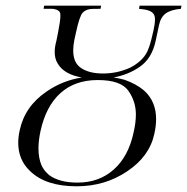

<svg xmlns="http://www.w3.org/2000/svg" viewBox="-20 -648 657 674"><path d="M617 -628 615 -617Q580 -614 562 -601Q544 -588 538 -559L527 -507Q514 -443 470 -413Q431 -386 379 -376Q399 -373 417 -368Q437 -361 454.5 -351.5Q472 -342 486 -330Q528 -292 528 -230Q528 -206 522 -179Q505 -99 427 -47Q349 6 249 6Q140 6 85 -48Q44 -87 44 -147Q44 -167 49 -190Q67 -275 144 -327Q199 -365 267 -376Q204 -387 182 -426Q172 -442 172 -466Q172 -483 178 -505L184 -535Q192 -575 192 -593Q192 -600 191 -603Q187 -613 171 -616Q169 -617 162 -617H133L135 -628H335L333 -617H324Q300 -617 295 -616Q279 -613 270 -603Q259 -591 247 -535L241 -508Q237 -487 237 -471Q237 -427 265 -409Q293 -390 342 -390Q391 -390 436 -410Q479 -432 496 -465Q505 -484 510 -505Q510 -506 511.5 -510.5Q513 -515 515 -525L519 -542Q524 -565 524 -579Q524 -593 519 -599Q510 -614 468 -617L470 -628ZM122 -187Q115 -154 115 -127Q115 -93 126 -67Q135 -48 153 -33Q189 -7 252 -7Q328 -7 379.5 -53Q431 -99 449 -183Q457 -218 457 -246Q457 -292 430.5 -329.5Q404 -367 323 -367Q243 -367 192 -321Q141 -275 122 -187Z"/></svg>

Font: New Athena Unicode
Style: Italic
Weight: 400
Designer: J. Rusten 1997; rev. by R. Hancock 2001, 2002, rev. by D. Mastronarde 2002-2019
Foundry: Society for Classical Studies (formerly American Philological Association)
Version: Version 5.008